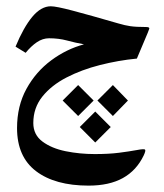

<svg xmlns="http://www.w3.org/2000/svg" viewBox="-20 -360 523 614"><path d="M284.6 95.7 334.1 46.2 284.6 -3.3 235.1 46.2ZM341 11 389.1 -38.5 341 -88 291.5 -38.5ZM229.9 11 279.4 -38.5 229.9 -88 180.4 -38.5ZM86.5 33.4Q86.5 -15 115.5 -51.2Q144.5 -87.3 192.7 -112.2Q240.9 -137.1 299.6 -152Q358.3 -166.9 417.7 -172.7L452.5 -255.2Q455.4 -262.2 457.3 -267.9Q459.1 -273.6 447.4 -273.6Q415.1 -273.6 396.6 -276.3Q378.1 -279.1 359 -284.9Q265.1 -312.1 212.3 -326Q159.5 -339.9 142.6 -339.9Q111.5 -339.9 83.4 -306.4Q55.4 -272.8 29.7 -210.9L62 -191.1Q79.2 -212.3 97.9 -225Q116.6 -237.6 136.8 -237.6Q167.6 -237.6 194.2 -230.5Q220.8 -223.3 248.6 -218.2Q192.5 -203.2 143.6 -166.9Q94.6 -130.5 64.5 -75.7Q34.5 -20.9 34.5 49.5Q34.5 141.2 95.3 187.4Q156.2 233.6 263.3 233.6Q329.3 233.6 372.9 209.4Q416.6 185.2 439.7 136.8Q447 121 443.7 118.3Q440.4 115.5 417.3 119.9Q393.5 124.3 360.7 128.5Q327.8 132.7 283.1 132.7Q235.1 132.7 190 123.6Q144.8 114.4 115.7 92.6Q86.5 70.8 86.5 33.4Z"/></svg>

Font: Parastoo
Style: Regular
Weight: 400
Foundry: Saber Rastikerdar (saber.rastikerdar@gmail.com)
Version: Version 3.000